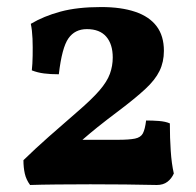

<svg xmlns="http://www.w3.org/2000/svg" viewBox="-20 -526 560 548"><path d="M215.3 -127H315.9Q348.6 -127 365.2 -130.4Q381.8 -133.8 387.9 -145.5Q394 -157.2 397 -182.1Q415 -182.1 433.8 -180.7Q452.6 -179.2 464.8 -173.8Q464.8 -131.8 467.3 -95.5Q469.7 -59.1 476.1 -30.8Q469.7 -16.1 457.8 -7.1Q445.8 2 427.7 2Q388.7 1 337.2 0.5Q285.6 0 237.8 0Q189.9 0 142.3 0.5Q94.7 1 65.9 2Q54.7 -13.2 50.8 -30.5Q46.9 -47.9 46.9 -68.8Q81.1 -102.1 118.9 -135.5Q156.7 -168.9 199.7 -206.1Q241.7 -242.2 263.7 -267.6Q285.6 -293 293.7 -315.4Q301.8 -337.9 301.8 -361.8Q301.8 -399.9 283.2 -421.4Q264.6 -442.9 228 -442.9Q193.8 -442.9 175.3 -416.5Q156.7 -390.1 147.9 -314Q124 -314 105.5 -316.4Q86.9 -318.8 70.8 -325.2Q72.8 -342.8 73.2 -366.9Q73.7 -391.1 72.8 -415.5Q71.8 -439.9 67.9 -458Q105 -480 152.8 -492.9Q200.7 -505.9 269 -505.9Q325.7 -505.9 365.7 -492.4Q405.8 -479 426.8 -451.4Q447.8 -423.8 447.8 -380.9Q447.8 -349.1 435.3 -323.5Q422.9 -297.9 394.3 -271.5Q365.7 -245.1 317.9 -209Q287.1 -186 257.8 -162.6Q237.8 -146.5 215.3 -127Z"/></svg>

Font: Abu Sayed
Style: Regular
Weight: 400
Designer: Jayed Ahsan Saad
Foundry: Codepotro
Version: Codepotro Abu Sayed;Version 0.800